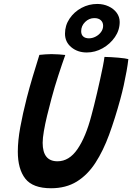

<svg xmlns="http://www.w3.org/2000/svg" viewBox="-20 -960 686 997"><path d="M245 17.5Q150.5 17.5 111.5 -32.2Q72.5 -82 72.5 -172.5Q72.5 -229 85.2 -299Q98 -369 119 -451.5Q132.5 -504 149.5 -560.8Q166.5 -617.5 184.5 -675Q200 -676.5 216.5 -677.8Q233 -679 247.5 -679Q267.5 -679 286.2 -677.5Q305 -676 319 -674.5Q302 -627 282.8 -568Q263.5 -509 247.5 -449Q235 -403 224.5 -359.2Q214 -315.5 207.8 -279Q201.5 -242.5 201.5 -218.5Q201.5 -122.5 278.5 -122.5Q339 -122.5 382.2 -185.5Q425.5 -248.5 454.5 -359.5Q460.5 -381 468.2 -412Q476 -443 484.2 -478.5Q492.5 -514 500.2 -549Q508 -584 514 -614.2Q520 -644.5 522.5 -664.5Q537.5 -664.5 556.8 -663.2Q576 -662 594.8 -660.5Q613.5 -659 627.5 -656.8Q641.5 -654.5 646.5 -653Q643.5 -625 637.2 -590.2Q631 -555.5 622.8 -518Q614.5 -480.5 604.5 -444Q577.5 -345 546.8 -261Q516 -177 475.5 -114.5Q435 -52 378.8 -17.2Q322.5 17.5 245 17.5ZM430.5 -687.5Q383 -687.5 350.2 -714.8Q317.5 -742 317.5 -785Q317.5 -828 341.2 -863.2Q365 -898.5 403.2 -919Q441.5 -939.5 485 -939.5Q517 -939.5 543.5 -927.2Q570 -915 585.8 -893.8Q601.5 -872.5 601.5 -846Q601.5 -803.5 576.8 -767.5Q552 -731.5 513 -709.5Q474 -687.5 430.5 -687.5ZM442 -761Q459.5 -761 476.5 -769.8Q493.5 -778.5 504.5 -793.5Q515.5 -808.5 515.5 -826Q515.5 -844 503.5 -855Q491.5 -866 470 -866Q442.5 -866 422 -845.8Q401.5 -825.5 401.5 -798Q401.5 -780 412.2 -770.5Q423 -761 442 -761Z"/></svg>

Font: Grandstander Thin Medium
Style: Italic
Weight: 500
Italic angle: -15°
Version: Version 1.200